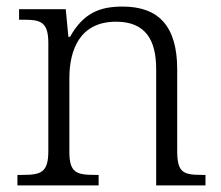

<svg xmlns="http://www.w3.org/2000/svg" viewBox="-20 -564 672 584"><path d="M33 0H280V-32H270C213 -32 191 -38 191 -102V-326C191 -414 224 -498 333 -498C423 -498 455 -442 455 -354V0H605V-32H595C537 -32 519 -39 519 -105V-353C519 -485 462 -544 353 -544C284 -544 234 -525 193 -452H188L180 -536H38V-504H53C104 -504 127 -497 127 -433V-105C127 -39 105 -32 47 -32H33Z"/></svg>

Font: Noto Serif Light
Style: Regular
Weight: 300
Designer: Monotype Design Team
Foundry: Monotype Imaging Inc.
Version: Version 2.013